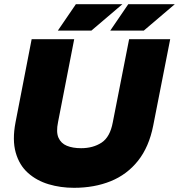

<svg xmlns="http://www.w3.org/2000/svg" viewBox="-20 -887 854 916"><path d="M333 9Q269 9 212 -8Q155 -25 113.5 -62Q72 -99 55 -159Q38 -219 54 -303L131 -700H334L257 -305Q247 -257 259 -230Q271 -203 299 -191.5Q327 -180 367 -180Q424 -180 464.5 -206.5Q505 -233 518 -303L596 -700H792L711 -288Q691 -186 638.5 -120Q586 -54 508 -22.5Q430 9 333 9ZM256 -741 342 -867H564L416 -741ZM506 -741 592 -867H814L666 -741Z"/></svg>

Font: REM ExtraBold
Style: Italic
Weight: 800
Italic angle: -11°
Designer: Octavio Pardo
Foundry: Ashler Design
Version: Version 1.005;gftools[0.9.28]